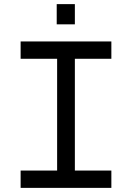

<svg xmlns="http://www.w3.org/2000/svg" viewBox="-20 -911 640 931"><path d="M80 0V-84H257V-626H80V-710H520V-626H343V-84H520V0ZM255 -793V-891H343V-793Z"/></svg>

Font: Geist Mono
Style: Regular
Weight: 400
Monospace: yes
Designer: Basement.studio, Andrés Briganti, Mateo Zaragoza
Foundry: Basement.studio, Vercel, Andrés Briganti, Guido Ferreyra, Mateo Zaragoza
Version: Version 1.500; ttfautohint (v1.8.4.7-5d5b)